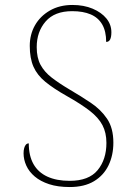

<svg xmlns="http://www.w3.org/2000/svg" viewBox="-20 -744 530 774"><path d="M261 10Q213 10 178 -1.5Q143 -13 120 -32.5Q97 -52 86 -76.5Q75 -101 75 -126Q75 -138 77.5 -147Q80 -156 84.5 -161Q89 -166 96 -166Q96 -116 115 -82.5Q134 -49 171 -32Q208 -15 261 -15Q338 -15 373.5 -58Q409 -101 409 -168Q409 -209 393 -239.5Q377 -270 341.5 -297.5Q306 -325 249 -357Q196 -387 163 -414Q130 -441 115 -475Q100 -509 100 -559Q100 -605 121 -642Q142 -679 181 -701.5Q220 -724 272 -724Q318 -724 353.5 -709Q389 -694 409 -669.5Q429 -645 429 -614Q429 -595 424 -585Q419 -575 408 -575Q408 -618 392 -645.5Q376 -673 345.5 -686Q315 -699 271 -699Q200 -699 164 -657.5Q128 -616 128 -554Q128 -511 143.5 -482.5Q159 -454 188 -431.5Q217 -409 259 -384Q305 -357 345.5 -330Q386 -303 411.5 -265.5Q437 -228 437 -169Q437 -118 417.5 -77.5Q398 -37 359 -13.5Q320 10 261 10Z"/></svg>

Font: Noto Serif Tibetan Thin
Style: Regular
Weight: 250
Version: Version 2.103